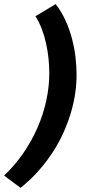

<svg xmlns="http://www.w3.org/2000/svg" viewBox="-69 -693 422 921"><path d="M-49.3 149.4Q3.4 99.1 43.7 40.3Q84 -18.6 111.6 -82.3Q139.2 -146 153.3 -211.9Q167.5 -277.8 167.5 -341.8Q167.5 -375 163.8 -411.4Q160.2 -447.8 152.3 -483.6Q144.5 -519.5 131.8 -553.2Q119.1 -586.9 101.1 -615.2L197.8 -673.3Q225.1 -638.7 244.4 -596.7Q263.7 -554.7 275.6 -510Q287.6 -465.3 293 -420.2Q298.3 -375 298.3 -334.5Q298.3 -293 292 -247.3Q285.6 -201.7 271.7 -154.5Q257.8 -107.4 236.6 -59.3Q215.3 -11.2 185.3 35.2Q155.3 81.5 116.7 125.5Q78.1 169.4 29.8 208Z"/></svg>

Font: PT Astra Sans
Style: Bold Italic
Weight: 700
Italic angle: -16°
Designer: A.Korolkova, I. Chaeva
Foundry: ParaType Ltd
Version: Version 1.002W